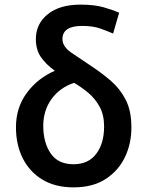

<svg xmlns="http://www.w3.org/2000/svg" viewBox="-20 -796 637 830"><path d="M298 14Q219 14 163.5 -19.5Q108 -53 78.5 -111.5Q49 -170 49 -246Q49 -331 96 -394.5Q143 -458 217 -490Q177 -519 156 -550.5Q135 -582 135 -627Q135 -693 186.5 -734.5Q238 -776 328 -776Q388 -776 428 -764.5Q468 -753 495 -741L469 -651Q446 -661 414 -672.5Q382 -684 335 -684Q250 -684 250 -627Q250 -595 287.5 -569Q325 -543 381 -506Q423 -478 461 -445Q499 -412 523.5 -364.5Q548 -317 548 -245Q548 -175 520 -116.5Q492 -58 436.5 -22Q381 14 298 14ZM298 -86Q362 -86 396 -131Q430 -176 430 -249Q430 -299 411 -334Q392 -369 362.5 -394Q333 -419 300 -438Q238 -417 202.5 -367.5Q167 -318 167 -252Q167 -180 199 -133Q231 -86 298 -86Z"/></svg>

Font: Ubuntu Sans SemiBold
Style: Regular
Weight: 600
Designer: Dalton Maag Ltd
Foundry: Dalton Maag Ltd
Version: Version 1.006; ttfautohint (v1.8.4.7-5d5b)